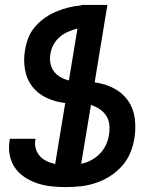

<svg xmlns="http://www.w3.org/2000/svg" viewBox="-20 -755 640 783"><path d="M250 8Q220 8 190.5 5Q161 2 133.5 -7Q106 -16 82 -31.5Q58 -47 42 -69.5Q26 -92 20 -121Q14 -150 19 -180L20 -189H125L124 -184Q121 -166 126 -148.5Q131 -131 143 -118Q155 -105 171.5 -97.5Q188 -90 205 -86L246 -335Q207 -339 171 -355.5Q135 -372 112 -401.5Q89 -431 82 -470.5Q75 -510 82 -550Q86 -576 95.5 -600.5Q105 -625 123 -646Q141 -667 163.5 -682.5Q186 -698 211 -708.5Q236 -719 261.5 -725Q287 -731 312 -733V-735H418L366 -419Q407 -414 443 -395.5Q479 -377 501.5 -345.5Q524 -314 529.5 -273Q535 -232 528 -190Q523 -160 511 -131Q499 -102 477 -77.5Q455 -53 428 -36Q401 -19 371 -9Q341 1 310.5 4.5Q280 8 250 8ZM261 -427 296 -639Q278 -634 259 -626Q240 -618 224.5 -605Q209 -592 199 -574Q189 -556 186 -537Q182 -517 185.5 -498Q189 -479 199.5 -464.5Q210 -450 226.5 -440.5Q243 -431 261 -427ZM311 -87Q332 -91 351.5 -101.5Q371 -112 386.5 -127.5Q402 -143 411.5 -163Q421 -183 424 -203Q428 -225 426 -245.5Q424 -266 413.5 -282.5Q403 -299 386.5 -310Q370 -321 351 -327Z"/></svg>

Font: Iosevka Extended Oblique
Style: Bold
Weight: 700
Width: 7
Italic angle: -9°
Monospace: yes
Designer: Belleve Invis
Foundry: Belleve Invis
Version: Version 32.5.0; ttfautohint (v1.8.4)